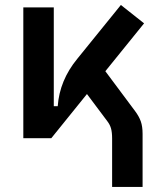

<svg xmlns="http://www.w3.org/2000/svg" viewBox="-20 -547 626 760"><path d="M183.1 0H72.3V-517.6H192.9V-126.5H208.5Q215.8 -229 286.1 -314.5L458.5 -527.3L550.3 -454.6L397 -265.1L514.6 -107.4Q530.3 -86.4 537.4 -66.4Q544.4 -46.4 544.4 -17.1V192.9H423.8V1.5Q423.8 -23.4 419.4 -38.8Q415 -54.2 404.3 -67.9L324.2 -174.8Z"/></svg>

Font: CaskaydiaCove NFP SemiBold
Style: Regular
Weight: 600
Designer: Aaron Bell
Foundry: Saja Typeworks
Version: Version 2111.001; VTT 6.35;Nerd Fonts 3.1.1